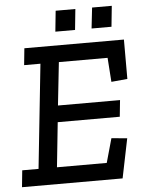

<svg xmlns="http://www.w3.org/2000/svg" viewBox="-56 -858 684 903"><g transform="rotate(-5 286.0 -406.5)"><path d="M241 -813H334L324 -715H231ZM413 -813H506L496 -715H402ZM486 0H11L19 -79H96L148 -571H71L79 -650H549V-464L473 -457L465 -571H235L213 -368H506L498 -290H205L183 -79H418L450 -193L524 -186Z"/></g></svg>

Font: Zilla Slab Medium
Style: Regular
Weight: 500
Designer: Typotheque.com
Foundry: Typotheque type foundry
Version: Version 1.1; 2017